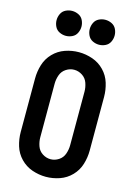

<svg xmlns="http://www.w3.org/2000/svg" viewBox="-142 -1038 784 1118"><g transform="rotate(15 250.0 -478.5)"><path d="M150 -815Q130 -815 111.5 -824Q93 -833 84 -851.5Q75 -870 75 -890Q75 -910 84 -928.5Q93 -947 111.5 -956Q130 -965 150 -965Q170 -965 188.5 -956Q207 -947 216 -928.5Q225 -910 225 -890Q225 -870 216 -851.5Q207 -833 188.5 -824Q170 -815 150 -815ZM350 -815Q330 -815 311.5 -824Q293 -833 284 -851.5Q275 -870 275 -890Q275 -910 284 -928.5Q293 -947 311.5 -956Q330 -965 350 -965Q370 -965 388.5 -956Q407 -947 416 -928.5Q425 -910 425 -890Q425 -870 416 -851.5Q407 -833 388.5 -824Q370 -815 350 -815ZM250 8Q208 8 167.5 -6Q127 -20 97 -51Q67 -82 54.5 -123Q42 -164 42 -206V-529Q42 -571 54.5 -612Q67 -653 97 -684Q127 -715 167.5 -729Q208 -743 250 -743Q292 -743 332.5 -729Q373 -715 403 -684Q433 -653 445.5 -612Q458 -571 458 -529V-206Q458 -164 445.5 -123Q433 -82 403 -51Q373 -20 332.5 -6Q292 8 250 8ZM250 -98Q276 -98 299 -113Q322 -128 331 -154Q340 -180 340 -206V-529Q340 -555 331 -581Q322 -607 299 -622Q276 -637 250 -637Q224 -637 201 -622Q178 -607 169 -581Q160 -555 160 -529V-206Q160 -180 169 -154Q178 -128 201 -113Q224 -98 250 -98Z"/></g></svg>

Font: Iosevka SS01
Style: Bold
Weight: 700
Monospace: yes
Designer: Belleve Invis
Foundry: Belleve Invis
Version: 2.3.3; ttfautohint (v1.8.3)